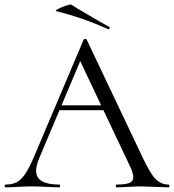

<svg xmlns="http://www.w3.org/2000/svg" viewBox="-24 -804 747 824"><path d="M228 -352H434L441 -331H213ZM699 0Q680 0 640 -2Q600 -4 582 -4Q560 -4 526 -2Q494 0 477 0Q473 0 473 -6Q473 -12 477 -12Q515 -12 531.5 -19Q548 -26 548 -44Q548 -59 536 -86L314 -555L339 -586L145 -127Q131 -93 131 -71Q131 -12 229 -12Q234 -12 234 -6Q234 0 229 0Q211 0 177 -2Q139 -4 111 -4Q85 -4 51 -2Q21 0 1 0Q-4 0 -4 -6Q-4 -12 1 -12Q29 -12 48.5 -22.5Q68 -33 85.5 -59.5Q103 -86 124 -136L335 -634Q337 -637 342 -637Q347 -637 348 -634L584 -137Q618 -63 642 -37.5Q666 -12 699 -12Q703 -12 703 -6Q703 0 699 0ZM218 -756Q210 -757 224.5 -765Q239 -773 258.5 -779.5Q278 -786 282 -784L311 -766Q410 -707 444 -689Q447 -688 447 -685Q447 -682 445 -680Q443 -678 440 -679Q328 -729 218 -756Z"/></svg>

Font: Cormorant SC
Style: Regular
Weight: 400
Designer: Christian Thalmann (Catharsis Fonts)
Foundry: Catharsis Fonts
Version: Version 4.000